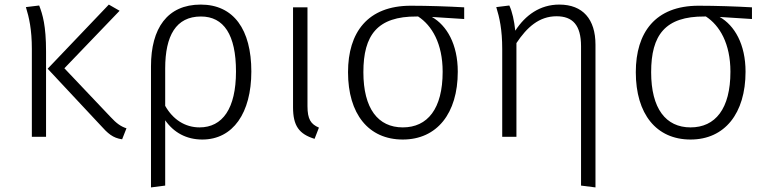

<svg xmlns="http://www.w3.org/2000/svg" viewBox="-20 -597 3349 838"><path d="M502 -550 455 -577 188 -297 417 -52C451 -14 472 5 513 11L532 -37C507 -45 488 -59 463 -86L261 -299ZM151 -573 93 -566C107 -521 119 -468 119 -383V0H181V-372C181 -486 166 -534 151 -573Z M856 -577C710 -577 639 -473 639 -308V221L701 213V-72C738 -19 793 12 863 12C997 12 1077 -104 1077 -285C1077 -468 1000 -577 856 -577ZM851 -41C788 -41 735 -75 701 -135V-298C701 -441 748 -525 857 -525C957 -525 1010 -445 1010 -285C1010 -123 951 -41 851 -41Z M1322 -565H1259V-129C1259 -48 1285 -12 1353 9L1372 -40C1337 -55 1322 -76 1322 -134Z M2006 -565C1935 -569 1849 -572 1773 -572C1584 -572 1499 -455 1499 -282C1499 -100 1588 12 1738 12C1887 12 1978 -102 1978 -284C1978 -404 1930 -486 1865 -523L2006 -514ZM1912 -284C1912 -122 1846 -41 1738 -41C1630 -41 1566 -123 1566 -282C1566 -444 1627 -526 1799 -525H1805C1865 -486 1912 -407 1912 -284Z M2421 -577C2337 -577 2273 -531 2229 -463C2224 -508 2216 -545 2203 -573L2146 -566C2160 -521 2172 -468 2172 -383V0H2234V-409C2280 -478 2333 -526 2409 -526C2479 -526 2516 -488 2516 -395V213L2579 221V-402C2579 -513 2524 -577 2421 -577Z M3262 -565C3191 -569 3105 -572 3029 -572C2840 -572 2755 -455 2755 -282C2755 -100 2844 12 2994 12C3143 12 3234 -102 3234 -284C3234 -404 3186 -486 3121 -523L3262 -514ZM3168 -284C3168 -122 3102 -41 2994 -41C2886 -41 2822 -123 2822 -282C2822 -444 2883 -526 3055 -525H3061C3121 -486 3168 -407 3168 -284Z"/></svg>

Font: Glow Sans SC Normal
Style: Regular
Weight: 400
Designer: Ryoko NISHIZUKA (kana, bopomofo & ideographs); Paul D. Hunt (Latin, Greek & Cyrillic); Sandoll Communications, Soo-young
Version: Version 0.93